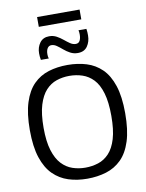

<svg xmlns="http://www.w3.org/2000/svg" viewBox="-109 -1112 909 1197"><g transform="rotate(-10 345.5 -513.5)"><path d="M345 10Q281 10 226.5 -7.5Q172 -25 131 -65.5Q90 -106 67 -175.5Q44 -245 44 -350Q44 -455 66.5 -525Q89 -595 129.5 -635.5Q170 -676 225 -693Q280 -710 345 -710Q410 -710 465 -693Q520 -676 561 -636Q602 -596 625 -526.5Q648 -457 648 -352Q648 -245 625.5 -175Q603 -105 562 -64.5Q521 -24 465.5 -7Q410 10 345 10ZM345 -60Q388 -60 427 -72.5Q466 -85 496 -117Q526 -149 543 -205.5Q560 -262 560 -350Q560 -438 543 -495Q526 -552 496 -583.5Q466 -615 427 -628Q388 -641 345 -641Q302 -641 263.5 -628Q225 -615 195.5 -583Q166 -551 148.5 -494.5Q131 -438 131 -349Q131 -263 148.5 -206.5Q166 -150 196 -118Q226 -86 264.5 -73Q303 -60 345 -60ZM188 -770Q186 -780 185 -791Q184 -802 184 -812Q184 -850 204.5 -878Q225 -906 264 -906Q290 -906 311 -894.5Q332 -883 350 -868Q368 -853 385 -841.5Q402 -830 420 -830Q438 -830 446 -845Q454 -860 454 -884Q454 -899 451 -911H501Q503 -900 503.5 -889.5Q504 -879 504 -869Q504 -830 484 -801Q464 -772 423 -772Q397 -772 375.5 -783.5Q354 -795 336 -810.5Q318 -826 301.5 -837.5Q285 -849 268 -849Q252 -849 243 -835Q234 -821 234 -797Q234 -782 238 -770ZM211 -975V-1037H480V-975Z"/></g></svg>

Font: Georama
Style: Regular
Weight: 400
Designer: Jean-Baptiste Levee
Foundry: Production Type
Version: Version 1.000